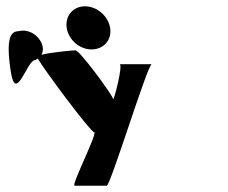

<svg xmlns="http://www.w3.org/2000/svg" viewBox="-20 -776 724 610"><path d="M14 -550C30 -444 66 -585 91 -585C95 -586 97 -588 100 -590C119 -556 268 -356 279 -356C292 -356 205 -186 217 -186H319C331 -186 449 -572 462 -572H360C372 -572 341 -450 339 -462C337 -475 233 -616 220 -616C210 -616 142 -610 112 -602C118 -614 118 -630 109 -645C95 -670 65 -684 40 -677C14 -677 -2 -656 14 -550ZM192 -687C198 -649 233 -619 271 -619C309 -619 336 -649 330 -687C324 -725 288 -756 250 -756C212 -756 186 -725 192 -687Z"/></svg>

Font: Ampere
Style: SCRevIta
Weight: 400
Version: Version 1